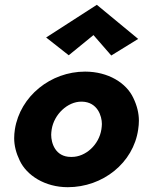

<svg xmlns="http://www.w3.org/2000/svg" viewBox="-20 -769 612 799"><path d="M369 -623 443 -538 555 -607 383 -749 172 -613 266 -539ZM42 -231C40 -218 39 -206 39 -194C39 -163 47 -132 62 -101C91 -39 167 10 262 10C408 10 535 -91 555 -230C557 -243 558 -255 558 -267C558 -298 550 -330 535 -361C506 -424 430 -471 334 -471C191 -471 64 -369 42 -231ZM195 -230C205 -294 262 -346 318 -346C320 -346 321 -346 322 -346C386 -344 404 -286 404 -253C404 -246 403 -239 402 -231C392 -166 336 -116 279 -116C278 -116 276 -116 275 -116C210 -116 193 -174 193 -208C193 -215 194 -222 195 -230Z"/></svg>

Font: Jost
Style: Bold Italic
Weight: 700
Italic angle: -5°
Version: Version 3.710